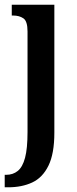

<svg xmlns="http://www.w3.org/2000/svg" viewBox="-30 -556 328 816"><path d="M-10 240V187H-4Q25 187 45.5 170.5Q66 154 76.5 114.5Q87 75 87 5V-422Q87 -466 69.5 -478Q52 -490 26 -490H20V-536H201V8Q201 97 176 148Q151 199 107 219.5Q63 240 5 240Z"/></svg>

Font: Noto Serif Khmer ExtraCondensed SemiBold
Style: Regular
Weight: 600
Width: 2
Designer: Danh Hong and the Monotype Design Team
Foundry: Monotype Imaging Inc.
Version: Version 2.004; ttfautohint (v1.8.4.7-5d5b)